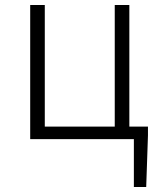

<svg xmlns="http://www.w3.org/2000/svg" viewBox="-20 -553 633 763"><path d="M494 -50V-533H436V-50H158V-533H100V0H512V190H561L568 -15V-50Z"/></svg>

Font: Noto Sans Japanese Light
Style: Regular
Weight: 300
Designer: Ryoko NISHIZUKA (kana & ideographs); Paul D. Hunt (Latin, Greek & Cyrillic); Wenlong ZHANG (bopomofo); Sandoll Communica
Foundry: Adobe Systems Incorporated
Version: Version 1.000;PS 1;hotconv 1.0.78;makeotf.lib2.5.61930